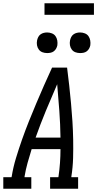

<svg xmlns="http://www.w3.org/2000/svg" viewBox="-46 -1145 590 1165"><path d="M-26 0V-70H24L25 -74Q34 -130 51 -186Q68 -242 87.5 -297.5Q107 -353 129 -408Q151 -463 174 -517.5Q197 -572 221 -626.5Q245 -681 270 -735H361Q368 -681 374 -626.5Q380 -572 385 -517.5Q390 -463 393.5 -408Q397 -353 398 -297.5Q399 -242 397.5 -186Q396 -130 387 -74V-70H428V0H258V-70H308L309 -74Q315 -115 318 -156.5Q321 -198 321 -240H146Q133 -199 121.5 -157.5Q110 -116 103 -74V-70H144V0ZM321 -310Q320 -391 314 -472Q308 -553 301 -634Q266 -554 232.5 -473Q199 -392 170 -310ZM440 -823Q425 -823 411.5 -828Q398 -833 389.5 -844.5Q381 -856 378.5 -870.5Q376 -885 379 -900Q381 -910 386 -920Q391 -930 400 -936.5Q409 -943 419.5 -945.5Q430 -948 440 -948Q455 -948 469 -942.5Q483 -937 491 -925.5Q499 -914 501.5 -899.5Q504 -885 502 -870Q500 -860 494.5 -850Q489 -840 480 -833.5Q471 -827 460.5 -825Q450 -823 440 -823ZM240 -823Q225 -823 211.5 -828Q198 -833 189.5 -844.5Q181 -856 178.5 -870.5Q176 -885 179 -900Q181 -910 186 -920Q191 -930 200 -936.5Q209 -943 219.5 -945.5Q230 -948 240 -948Q255 -948 269 -942.5Q283 -937 291 -925.5Q299 -914 301.5 -899.5Q304 -885 302 -870Q300 -860 294.5 -850Q289 -840 280 -833.5Q271 -827 260.5 -825Q250 -823 240 -823ZM224 -1055V-1125H524V-1055Z"/></svg>

Font: Iosevka Curly Slab Oblique
Style: Regular
Weight: 400
Italic angle: -9°
Monospace: yes
Designer: Belleve Invis
Foundry: Belleve Invis
Version: Version 11.1.0; ttfautohint (v1.8.3)